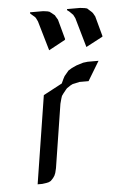

<svg xmlns="http://www.w3.org/2000/svg" viewBox="-47 -637 424 672"><g transform="rotate(-5 164.5 -301.0)"><path d="M58.1 0 106.9 -309.1 172.9 -344.2 180.2 -359.9 185.1 -369.1 195.8 -381.8 200.2 -387.2 212.9 -395 230 -402.8 253.9 -410.2 270 -412.1H308.1L267.1 -344.2H234.9L220.2 -340.8L210.9 -338.9L203.1 -335L189.9 -326.2L186 -321.8L175.8 -309.1L169.9 -300.8L167 -292L162.1 -273.9L127 -50.8L123 -34.2L119.1 -24.9L113.8 -17.1L105 -7.8L97.2 -3.9L88.9 -2L74.2 0ZM84 -598.1V-602.1H129.9L145 -600.1L151.9 -598.1L159.2 -592.8L169.9 -584L171.9 -580.1L179.2 -567.9L198.2 -498L196.8 -495.1L139.2 -463.9L108.9 -567.9L103 -580.1L100.1 -584L89.8 -592.8ZM213.9 -598.1V-602.1H259.8L275.9 -600.1L284.2 -598.1L290 -592.8L299.8 -584L303.2 -580.1L310.1 -567.9L329.1 -498V-495.1L270 -463.9L240.2 -567.9L233.9 -580.1L230 -584L221.2 -592.8Z"/></g></svg>

Font: Petahja
Style: Italic
Weight: 400
Designer: T. Christopher White
Version: Version 1.1